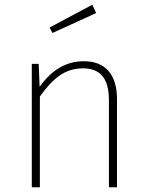

<svg xmlns="http://www.w3.org/2000/svg" viewBox="-20 -789 622 809"><path d="M473 -371V0H439V-366Q439 -435 412 -468Q385 -501 330 -501Q274 -501 231 -470.5Q188 -440 148 -382V0H114V-520H143L147 -423Q223 -531 333 -531Q402 -531 437.5 -489.5Q473 -448 473 -371ZM385 -734 201 -650 189 -673 369 -769Z"/></svg>

Font: FiraGO UltraLight
Style: Regular
Weight: 200
Designer: bBox Type
Foundry: bBox Type GmbH
Version: Version 1.001